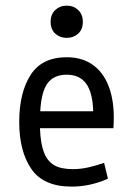

<svg xmlns="http://www.w3.org/2000/svg" viewBox="-20 -655 478 687"><path d="M236.3 12.7Q135.7 12.7 92.3 -50.3Q48.8 -113.3 48.8 -218.8Q48.8 -323.2 89.4 -386.7Q129.9 -450.2 218.8 -450.2Q277.3 -450.2 316.9 -419.4Q356.4 -388.7 374 -331.5Q391.6 -274.4 385.7 -196.3H123Q125 -141.6 137.2 -109.9Q149.4 -78.1 173.8 -64Q198.2 -49.8 240.2 -49.8Q267.6 -49.8 294.4 -55.7Q321.3 -61.5 352.5 -72.3L366.2 -15.6Q302.7 12.7 236.3 12.7ZM313.5 -256.8Q311.5 -324.2 288.1 -356Q264.6 -387.7 218.8 -387.7Q172.9 -387.7 150.4 -357.4Q127.9 -327.1 124 -256.8ZM161.1 -577.1Q161.1 -603.5 177.7 -619.1Q194.3 -634.8 218.8 -634.8Q243.2 -634.8 259.8 -619.1Q276.4 -603.5 276.4 -577.1Q276.4 -549.8 259.8 -534.7Q243.2 -519.5 218.8 -519.5Q194.3 -519.5 177.7 -534.7Q161.1 -549.8 161.1 -577.1Z"/></svg>

Font: Sudo Variable
Style: Regular
Weight: 400
Monospace: yes
Designer: Jens Kutilek
Foundry: Jens Kutilek
Version: Version 0.040